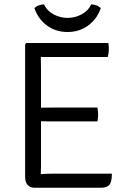

<svg xmlns="http://www.w3.org/2000/svg" viewBox="-20 -886 602 906"><path d="M98.5 -677 104.5 -683H172.5V-620Q172.5 -599 173 -587.5Q173.5 -576 173.5 -555.5V-102.5Q173.5 -92.5 173 -83.8Q172.5 -75 172.5 -64V0H142.5Q122.5 0 110.5 -13.2Q98.5 -26.5 98.5 -50.5ZM440 -378.5Q441.5 -370 442.2 -361Q443 -352 443 -346Q443 -339.5 442.2 -330.5Q441.5 -321.5 440 -313H233Q222 -313 207.5 -313.2Q193 -313.5 177.2 -313.8Q161.5 -314 147 -314V-377.5Q161.5 -377.5 177.2 -377.8Q193 -378 207.5 -378.2Q222 -378.5 233 -378.5ZM491.5 -683Q493 -674 493.2 -666.2Q493.5 -658.5 493.5 -652Q493.5 -645.5 492.2 -635.8Q491 -626 488 -617H233Q222 -617 207.5 -617Q193 -617 177.2 -617.2Q161.5 -617.5 147 -618V-683ZM508 -66.5Q508 -27.5 496 -13.8Q484 0 456.5 0H147V-62.5Q166.5 -64 186.5 -65.2Q206.5 -66.5 234 -66.5ZM455.5 -847.5Q438.5 -797 396.5 -766Q354.5 -735 299 -735Q242.5 -735 201 -766Q159.5 -797 142.5 -847.5Q151 -856.5 163.2 -860.8Q175.5 -865 187.5 -865.5Q201 -835.5 232.5 -818.5Q264 -801.5 299 -801.5Q334 -801.5 365.5 -818.5Q397 -835.5 410.5 -865.5Q422.5 -865 434.8 -860.8Q447 -856.5 455.5 -847.5Z"/></svg>

Font: Signika SC
Style: Regular
Weight: 300
Designer: Anna Giedryś
Foundry: Anna Giedryś
Version: Version 2.000